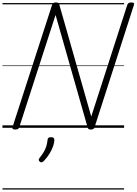

<svg xmlns="http://www.w3.org/2000/svg" viewBox="-20 -1035 1106 1555"><path d="M103 14Q75 14 81 -5L402 -996Q405 -1006 412 -1010.5Q419 -1015 433 -1015Q445 -1015 451 -1011.5Q457 -1008 460 -999L719 -91L1011 -996Q1015 -1006 1022 -1010.5Q1029 -1015 1044 -1015Q1072 -1015 1065 -996L746 -5Q743 5 736 9.5Q729 14 715 14Q704 14 698.5 10.5Q693 7 690 -2L430 -914L136 -5Q133 5 125.5 9.5Q118 14 103 14ZM303 275Q295 269 294 261.5Q293 254 299 246Q319 221 332.5 199Q346 177 354 153Q362 129 365 99Q366 86 373.5 81Q381 76 393 76Q408 76 414.5 82.5Q421 89 420 101Q420 119 411 146.5Q402 174 383.5 205.5Q365 237 336 268Q328 276 319.5 279Q311 282 303 275ZM0 490H985V500H0ZM0 -20H985V0H0ZM0 -505H985V-500H0ZM0 -1010H985V-1000H0Z"/></svg>

Font: Playwrite US Trad Guides
Style: Regular
Weight: 400
Designer: Veronika Burian, José Scaglione
Foundry: TypeTogether
Version: Version 1.003